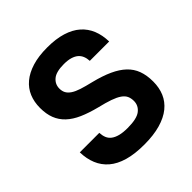

<svg xmlns="http://www.w3.org/2000/svg" viewBox="-191 -851 1003 1003"><g transform="rotate(-45 310.0 -350.0)"><path d="M309 9Q239 9 189 -5.5Q139 -20 107 -47.5Q75 -75 59 -114Q43 -153 42 -201H186Q187 -180 193.5 -164Q200 -148 214.5 -137Q229 -126 252 -120Q275 -114 309 -114Q377 -114 404.5 -135.5Q432 -157 432 -191Q432 -211 425 -226.5Q418 -242 400 -254.5Q382 -267 352 -277.5Q322 -288 276 -299Q221 -313 180 -331Q139 -349 112 -374.5Q85 -400 72 -433.5Q59 -467 59 -512Q59 -556 74 -592Q89 -628 120 -654Q151 -680 198 -694.5Q245 -709 309 -709Q373 -709 420 -694.5Q467 -680 497.5 -653Q528 -626 543.5 -588Q559 -550 560 -502H417Q416 -522 409.5 -537.5Q403 -553 390.5 -563.5Q378 -574 358 -580Q338 -586 309 -586Q252 -586 227 -565Q202 -544 202 -512Q202 -493 209.5 -479Q217 -465 234 -453.5Q251 -442 279 -433Q307 -424 349 -414Q409 -399 451.5 -379.5Q494 -360 521.5 -334Q549 -308 562 -273Q575 -238 575 -191Q575 -146 559.5 -109.5Q544 -73 511.5 -46.5Q479 -20 428.5 -5.5Q378 9 309 9Z"/></g></svg>

Font: Golos UI VF
Style: Regular
Weight: 400
Designer: A.Korolkova, Vitaly Kuzmin
Foundry: ParaType Ltd
Version: Version 2.000